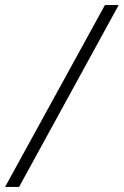

<svg xmlns="http://www.w3.org/2000/svg" viewBox="-66 -734 486 754"><path d="M9 0 400 -714H346L-46 0Z"/></svg>

Font: Noto Sans UI SemiCondensed Light
Style: Italic
Weight: 300
Width: 4
Designer: Monotype Design Team
Foundry: Monotype Imaging Inc.
Version: 1.001